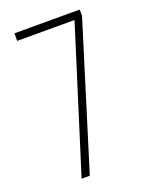

<svg xmlns="http://www.w3.org/2000/svg" viewBox="-136 -787 672 859"><g transform="rotate(-20 200.5 -357.0)"><path d="M101 0H140L352 -684V-714H41V-678H314Z"/></g></svg>

Font: Noto Sans Myanmar ExtraCondensed ExtraLight
Style: Regular
Weight: 200
Width: 2
Designer: Monotype Design Team
Foundry: Monotype Imaging Inc.
Version: Version 2.107